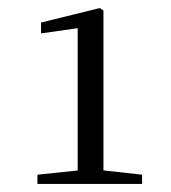

<svg xmlns="http://www.w3.org/2000/svg" viewBox="-20 -920 425 477"><path d="M73 -463V-486L178 -497H234L333 -486V-463ZM173 -463V-850L82 -837V-864L228 -900L237 -894V-463Z"/></svg>

Font: Noto Serif TC
Style: Regular
Weight: 400
Designer: Ryoko NISHIZUKA  (kana & ideographs); Frank Grießhammer (Latin, Greek & Cyrillic); Wenlong ZHANG  (bopomofo); Sandoll Co
Foundry: Adobe
Version: Version 2.003-H1;hotconv 1.1.1;makeotfexe 2.6.0